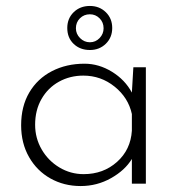

<svg xmlns="http://www.w3.org/2000/svg" viewBox="-20 -617 599 645"><path d="M470 -391V0H423V-83Q400 -45 353 -18.5Q306 8 251 8Q195 8 149.5 -17.5Q104 -43 77.5 -89.5Q51 -136 51 -196Q51 -260 78.5 -306.5Q106 -353 154.5 -378Q203 -403 264 -403Q312 -403 356 -376Q400 -349 423 -306L428 -391ZM423 -178V-234Q411 -289 365 -326Q319 -363 260 -363Q215 -363 178 -342.5Q141 -322 119.5 -284.5Q98 -247 98 -198Q98 -153 120 -115Q142 -77 179.5 -54.5Q217 -32 261 -32Q327 -32 373 -73Q419 -114 423 -178ZM282 -597Q314 -597 335.5 -576Q357 -555 357 -523Q357 -491 335.5 -470Q314 -449 282 -449Q249 -449 227.5 -469.5Q206 -490 206 -523Q206 -555 227.5 -576Q249 -597 282 -597ZM282 -475Q301 -475 314.5 -489Q328 -503 328 -522Q328 -542 314.5 -555.5Q301 -569 282 -569Q262 -569 248.5 -555.5Q235 -542 235 -522Q235 -503 249 -489Q263 -475 282 -475Z"/></svg>

Font: Josefin Sans Light
Style: Regular
Weight: 300
Designer: Santiago Orozco
Foundry: Typemade
Version: Version 2.000